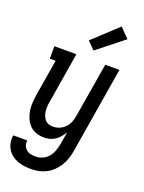

<svg xmlns="http://www.w3.org/2000/svg" viewBox="-183 -862 864 1156"><g transform="rotate(20 248.5 -283.5)"><path d="M168 213Q145 213 122.5 210Q100 207 79.5 199Q59 191 42 177.5Q25 164 14 145.5Q3 127 -1 104.5Q-5 82 -1 59H89Q86 76 91.5 91Q97 106 108.5 116Q120 126 136 129.5Q152 133 168 133Q190 133 212 123.5Q234 114 249 96Q264 78 272 56Q280 34 284 12L298 -69Q288 -53 275.5 -38Q263 -23 247 -12Q231 -1 212.5 3.5Q194 8 177 8Q150 8 125.5 -0.5Q101 -9 84 -26.5Q67 -44 57 -67Q47 -90 43 -115.5Q39 -141 41 -167.5Q43 -194 47 -221L85 -450H48V-530H189L136 -207Q133 -192 132 -176.5Q131 -161 132.5 -146.5Q134 -132 139 -118Q144 -104 153 -93Q162 -82 176 -77Q190 -72 206 -72Q226 -72 246.5 -80.5Q267 -89 282 -105Q297 -121 305 -141Q313 -161 316 -182L374 -530H465L373 26Q369 50 361 74Q353 98 339.5 120Q326 142 307 160.5Q288 179 265 191Q242 203 217.5 208Q193 213 168 213ZM278 -586 231 -634 388 -780 447 -720Z"/></g></svg>

Font: Iosevka Slab Medium
Style: Italic
Weight: 500
Italic angle: -9°
Monospace: yes
Designer: Belleve Invis
Foundry: Belleve Invis
Version: Version 11.1.0; ttfautohint (v1.8.3)